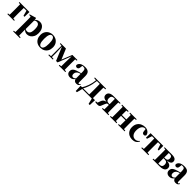

<svg xmlns="http://www.w3.org/2000/svg" viewBox="819 -3218 6131 6131"><g transform="rotate(45 3884.5 -152.0)"><path d="M34.2 -516.1V-545.9H484.9L481.9 -326.2H436L387.2 -508.8H265.1L263.2 -298.8V-237.8L265.1 -37.1L336.9 -30.8V0H34.2V-30.8L99.1 -37.1Q99.6 -65.9 100.1 -102.1Q100.6 -138.2 100.8 -174.1Q101.1 -210 101.1 -237.8V-298.8Q101.1 -347.2 100.3 -406.5Q99.6 -465.8 99.1 -509.8Z M928.2 17.1Q886.2 17.1 849.6 0Q813 -17.1 782.2 -53.2V5.9L784.2 221.2L860.8 230V258.8H553.2V230L620.1 223.1L622.1 6.8V-319.8Q622.1 -368.7 621.3 -399.9Q620.6 -431.2 619.1 -466.8L544.9 -475.1V-499L760.3 -562L772.9 -551.8L781.2 -487.8Q815.4 -526.9 858.9 -544.9Q902.3 -563 952.1 -563Q1013.7 -563 1063.5 -529.8Q1113.3 -496.6 1142.6 -432.6Q1171.9 -368.7 1171.9 -275.9Q1171.9 -185.1 1138.7 -119.4Q1105.5 -53.7 1050 -18.3Q994.6 17.1 928.2 17.1ZM784.2 -458V-79.1Q802.7 -64 822.5 -59.1Q842.3 -54.2 867.2 -54.2Q906.2 -54.2 935.5 -74.5Q964.8 -94.7 981.4 -143.1Q998 -191.4 998 -274.9Q998 -397.5 965.1 -445.8Q932.1 -494.1 873 -494.1Q850.6 -494.1 829.6 -487.3Q808.6 -480.5 784.2 -458Z M1531.7 17.1Q1445.8 17.1 1382.3 -19.5Q1318.8 -56.2 1283.9 -122.1Q1249 -188 1249 -275.9Q1249 -364.3 1286.9 -428.7Q1324.7 -493.2 1388.9 -528.1Q1453.1 -563 1531.7 -563Q1610.8 -563 1675.3 -528.6Q1739.7 -494.1 1777.8 -429.9Q1815.9 -365.7 1815.9 -275.9Q1815.9 -186.5 1780.5 -120.6Q1745.1 -54.7 1681.2 -18.8Q1617.2 17.1 1531.7 17.1ZM1531.7 -18.1Q1585.9 -18.1 1614.5 -80.8Q1643.1 -143.6 1643.1 -273.9Q1643.1 -405.3 1614.5 -466.6Q1585.9 -527.8 1531.7 -527.8Q1478.5 -527.8 1449.7 -466.6Q1420.9 -405.3 1420.9 -273.9Q1420.9 -143.6 1449.7 -80.8Q1478.5 -18.1 1531.7 -18.1Z M1969.2 0H1885.3V-30.8L1969.2 -36.1V-506.8L1890.1 -516.1V-545.9H2134.3L2282.2 -193.8L2421.9 -545.9H2651.9V-516.1L2586.9 -508.8Q2586.4 -480 2585.9 -443.8Q2585.4 -407.7 2585.2 -371.8Q2585 -335.9 2585 -308.1V-237.8Q2585 -210 2585.2 -174.1Q2585.4 -138.2 2585.9 -102.1Q2586.4 -65.9 2586.9 -37.1L2651.9 -30.8V0H2356V-30.8L2429.2 -38.1L2430.2 -215.8L2439 -499L2256.8 -42H2190.9L1999 -502L2010.3 -217.8V-36.1L2086.9 -30.8V0Z M3157.2 16.1Q3108.4 16.1 3079.8 -7.1Q3051.3 -30.3 3040 -69.8Q3014.6 -42 2991.2 -22.5Q2967.8 -2.9 2939.5 7.1Q2911.1 17.1 2871.1 17.1Q2806.6 17.1 2765.9 -19.5Q2725.1 -56.2 2725.1 -119.1Q2725.1 -164.6 2744.6 -198Q2764.2 -231.4 2810.8 -257.6Q2857.4 -283.7 2939 -306.2L3036.1 -332V-393.1Q3036.1 -471.2 3014.6 -499.5Q2993.2 -527.8 2936 -527.8Q2914.1 -527.8 2894 -523.9L2887.2 -453.1Q2884.8 -401.4 2862.5 -379.6Q2840.3 -357.9 2812 -357.9Q2755.9 -357.9 2742.2 -410.2Q2749 -480 2813 -521.5Q2877 -563 2993.2 -563Q3099.6 -563 3146.7 -514.4Q3193.8 -465.8 3193.8 -356.9V-87.9Q3193.8 -59.6 3201.4 -48.3Q3209 -37.1 3223.1 -37.1Q3234.4 -37.1 3244.1 -44.9Q3253.9 -52.7 3268.1 -75.2L3286.1 -62Q3266.6 -20.5 3236.1 -2.2Q3205.6 16.1 3157.2 16.1ZM3036.1 -99.1V-305.2Q3018.6 -299.8 3003.7 -295.2Q2988.8 -290.5 2978 -287.1Q2929.2 -266.1 2901.6 -230.5Q2874 -194.8 2874 -140.1Q2874 -95.2 2894.8 -73Q2915.5 -50.8 2949.2 -50.8Q2964.8 -50.8 2985.1 -60.3Q3005.4 -69.8 3036.1 -99.1Z M3439.9 -516.1V-545.9H3946.8V-516.1L3862.8 -508.8L3860.8 -308.1V-237.8L3862.8 -35.2H3956.1L3947.8 192.9H3895L3847.2 0H3694.8H3415L3367.2 192.9H3314L3306.2 -35.2H3372.1Q3429.2 -124 3472.2 -242.9Q3515.1 -361.8 3529.8 -505.9ZM3695.8 -35.2Q3696.8 -64 3697.5 -100.3Q3698.2 -136.7 3698.7 -173.1Q3699.2 -209.5 3699.2 -237.8V-308.1Q3699.2 -336.4 3698.7 -372.8Q3698.2 -409.2 3697.5 -445.6Q3696.8 -481.9 3695.8 -511.2H3566.9Q3557.1 -423.3 3538.8 -341.8Q3520.5 -260.3 3493.2 -189Q3476.6 -147 3459.5 -107.9Q3442.4 -68.8 3421.9 -35.2Z M4306.2 0V-30.8L4375 -38.1L4377 -240.2H4343.3Q4305.7 -240.2 4291 -217.3Q4276.4 -194.3 4261.2 -155.8L4220.2 -54.2Q4207.5 -18.6 4185.5 -3.7Q4163.6 11.2 4108.4 11.2Q4084 11.2 4058.3 8.5Q4032.7 5.9 4002 0V-30.8L4069.3 -37.1L4105 -138.2Q4121.6 -186.5 4155.3 -216.6Q4189 -246.6 4251 -256.8Q4155.3 -270.5 4113.8 -304.2Q4072.3 -337.9 4072.3 -399.9Q4072.3 -465.3 4125 -505.6Q4177.7 -545.9 4297.4 -545.9H4599.1V-516.1L4535.2 -509.8Q4534.2 -480.5 4533.4 -444.1Q4532.7 -407.7 4532.5 -371.8Q4532.2 -335.9 4532.2 -308.1V-237.8Q4532.2 -210 4532.5 -174.1Q4532.7 -138.2 4533.4 -102.1Q4534.2 -65.9 4535.2 -37.1L4599.1 -30.8V0ZM4377 -273.9V-308.1L4375 -513.2H4330.1Q4281.2 -513.2 4252.2 -484.6Q4223.1 -456.1 4223.1 -394Q4223.1 -273.9 4335 -273.9Z M5032.2 -516.1V-545.9H5328.1V-516.1L5263.2 -508.8L5261.2 -308.1V-237.8L5263.2 -37.1L5328.1 -30.8V0H5032.2V-30.8L5097.2 -37.1Q5098.1 -80.6 5098.6 -143.8Q5099.1 -207 5099.1 -271H4896.5Q4896.5 -207 4897 -143.8Q4897.5 -80.6 4898.4 -37.1L4963.4 -30.8V0H4667.5V-30.8L4732.4 -37.1Q4732.9 -65.9 4733.4 -102.1Q4733.9 -138.2 4734.1 -174.1Q4734.4 -210 4734.4 -237.8V-308.1Q4734.4 -335.9 4734.1 -371.8Q4733.9 -407.7 4733.4 -444.1Q4732.9 -480.5 4732.4 -509.8L4667.5 -516.1V-545.9H4963.4V-516.1L4898.4 -508.8L4896.5 -308.1H5099.1Q5099.1 -355.5 5098.6 -411.6Q5098.1 -467.8 5097.2 -508.8Z M5676.3 17.1Q5600.1 17.1 5536.9 -15.4Q5473.6 -47.9 5435.5 -110.4Q5397.5 -172.9 5397.5 -264.2Q5397.5 -361.8 5438.7 -428.5Q5480 -495.1 5549.1 -529.1Q5618.2 -563 5701.2 -563Q5756.3 -563 5800.8 -541.7Q5845.2 -520.5 5873.3 -484.6Q5901.4 -448.7 5907.2 -403.8Q5891.1 -351.1 5840.3 -351.1Q5808.6 -351.1 5785.6 -372.3Q5762.7 -393.6 5760.3 -449.2L5749.5 -525.9Q5742.7 -526.9 5735.8 -527.3Q5729 -527.8 5722.2 -527.8Q5655.8 -527.8 5612.1 -464.6Q5568.4 -401.4 5568.4 -286.1Q5568.4 -175.8 5617.2 -115Q5666 -54.2 5748.5 -54.2Q5792 -54.2 5826.9 -74Q5861.8 -93.8 5887.2 -128.9L5906.2 -116.2Q5869.6 -46.9 5815.4 -14.9Q5761.2 17.1 5676.3 17.1Z M6158.2 0H6082V-30.8L6159.2 -38.1Q6160.2 -66.9 6160.9 -102.8Q6161.6 -138.7 6161.9 -174.3Q6162.1 -210 6162.1 -237.8V-308.1Q6162.1 -335.9 6161.9 -371.8Q6161.6 -407.7 6160.9 -443.8Q6160.2 -480 6159.2 -508.8H6056.2L6001.5 -337.9H5954.1L5956.1 -545.9H6529.3L6531.2 -337.9H6486.3L6430.2 -508.8H6326.2L6324.2 -308.1V-237.8L6326.2 -38.1L6403.3 -30.8V0Z M6655.3 0H6592.3V-30.8L6657.2 -37.1Q6657.7 -65.9 6658.2 -102.1Q6658.7 -138.2 6658.9 -174.1Q6659.2 -210 6659.2 -237.8V-308.1Q6659.2 -335.9 6658.9 -371.8Q6658.7 -407.7 6658.2 -444.1Q6657.7 -480.5 6657.2 -509.8L6592.3 -516.1V-545.9H6918.9Q7027.3 -545.9 7071.3 -511.5Q7115.2 -477.1 7115.2 -417Q7115.2 -388.7 7101.8 -364Q7088.4 -339.4 7051.3 -321Q7014.2 -302.7 6941.9 -293Q7054.7 -284.2 7097.9 -246.1Q7141.1 -208 7141.1 -147.9Q7141.1 -108.9 7120.1 -75.2Q7099.1 -41.5 7047.6 -20.8Q6996.1 0 6904.3 0ZM6814.9 -508.8 6813 -305.2H6865.2Q6965.3 -305.2 6965.3 -408.2Q6965.3 -457.5 6942.1 -483.2Q6918.9 -508.8 6868.2 -508.8ZM6813 -272V-237.8L6814.9 -36.1H6872.1Q6986.3 -36.1 6986.3 -152.8Q6986.3 -211.4 6958.5 -241.7Q6930.7 -272 6870.1 -272Z M7640.1 16.1Q7591.3 16.1 7562.7 -7.1Q7534.2 -30.3 7522.9 -69.8Q7497.6 -42 7474.1 -22.5Q7450.7 -2.9 7422.4 7.1Q7394 17.1 7354 17.1Q7289.6 17.1 7248.8 -19.5Q7208 -56.2 7208 -119.1Q7208 -164.6 7227.5 -198Q7247.1 -231.4 7293.7 -257.6Q7340.3 -283.7 7421.9 -306.2L7519 -332V-393.1Q7519 -471.2 7497.6 -499.5Q7476.1 -527.8 7418.9 -527.8Q7397 -527.8 7377 -523.9L7370.1 -453.1Q7367.7 -401.4 7345.5 -379.6Q7323.2 -357.9 7294.9 -357.9Q7238.8 -357.9 7225.1 -410.2Q7231.9 -480 7295.9 -521.5Q7359.9 -563 7476.1 -563Q7582.5 -563 7629.6 -514.4Q7676.8 -465.8 7676.8 -356.9V-87.9Q7676.8 -59.6 7684.3 -48.3Q7691.9 -37.1 7706.1 -37.1Q7717.3 -37.1 7727.1 -44.9Q7736.8 -52.7 7751 -75.2L7769 -62Q7749.5 -20.5 7719 -2.2Q7688.5 16.1 7640.1 16.1ZM7519 -99.1V-305.2Q7501.5 -299.8 7486.6 -295.2Q7471.7 -290.5 7460.9 -287.1Q7412.1 -266.1 7384.5 -230.5Q7356.9 -194.8 7356.9 -140.1Q7356.9 -95.2 7377.7 -73Q7398.4 -50.8 7432.1 -50.8Q7447.8 -50.8 7468 -60.3Q7488.3 -69.8 7519 -99.1Z"/></g></svg>

Font: Source Han Serif TW Heavy
Style: Regular
Weight: 900
Designer: Ryoko NISHIZUKA Ë•øÂ°öÊ∂ºÂ≠ê (kana & ideographs); Frank Grie√ühammer (Latin, Greek & Cyrillic); Wenlong ZHANG Âº†ÊñáÈæô 
Foundry: Adobe
Version: Version 2.003;hotconv 1.1.1;makeotfexe 2.6.0